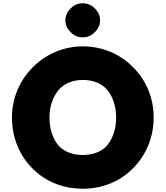

<svg xmlns="http://www.w3.org/2000/svg" viewBox="-20 -1130 1012 1172"><path d="M415 -1082 408 -1075C390 -1057 379 -1033 379 -1006C379 -979 390 -955 408 -937L415 -930C433 -912 457 -902 485 -902C513 -902 537 -912 555 -930L562 -937C580 -955 591 -979 591 -1006C591 -1033 580 -1057 562 -1075L555 -1082C537 -1100 513 -1110 485 -1110C457 -1110 433 -1100 415 -1082ZM486 -642C545 -642 589 -624 624 -593C668 -549 689 -481 689 -413C689 -345 669 -278 625 -233C593 -203 547 -184 486 -184C424 -184 378 -203 345 -233C301 -278 282 -345 282 -413C282 -480 303 -546 348 -592C382 -623 427 -642 486 -642ZM177 -103 185 -95C260 -22 364 22 486 22C605 22 709 -22 785 -96L792 -103C870 -180 918 -290 918 -413C918 -535 870 -643 792 -720L785 -727C708 -802 602 -847 486 -847C371 -847 266 -802 188 -727L180 -719C102 -642 53 -534 53 -413C53 -290 99 -181 177 -103Z"/></svg>

Font: Hussar Woodtype
Style: Ultra
Weight: 900
Foundry: Cannot Into Space Fonts
Version: Version 1.07